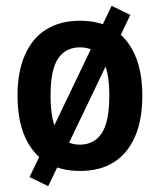

<svg xmlns="http://www.w3.org/2000/svg" viewBox="-20 -575 547 657"><path d="M254 10Q186 10 138.5 -19.5Q91 -49 65.5 -106.5Q40 -164 40 -248Q40 -330 65.5 -387.5Q91 -445 138.5 -474.5Q186 -504 254 -504Q322 -504 369 -474.5Q416 -445 441.5 -387.5Q467 -330 467 -248Q467 -164 441.5 -106.5Q416 -49 369 -19.5Q322 10 254 10ZM253 -80Q302 -80 328 -119Q354 -158 354 -248Q354 -337 328 -375Q302 -413 254 -413Q205 -413 179 -375Q153 -337 153 -248Q153 -158 179 -119Q205 -80 253 -80ZM145 62 81 31 362 -555 426 -524Z"/></svg>

Font: Nunito Sans 10pt Condensed
Style: Bold
Weight: 700
Width: 3
Designer: Vernon Adams
Foundry: Vernon Adams
Version: Version 3.101;gftools[0.9.27]